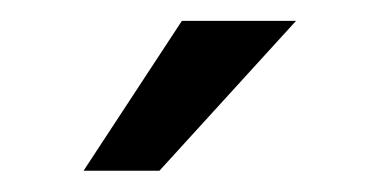

<svg xmlns="http://www.w3.org/2000/svg" viewBox="-20 -770 353 184"><path d="M154.3 -750H263.7L132.8 -606.4H60.1Z"/></svg>

Font: Roboto-ThirdPerson-AD3FC
Style: ThirdPerson-AD3FC
Weight: 400
Designer: Google
Version: Version 2.137; 2017